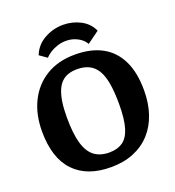

<svg xmlns="http://www.w3.org/2000/svg" viewBox="-153 -971 1013 1111"><g transform="rotate(-20 353.5 -416.0)"><path d="M359.4 -851.2Q417 -851.2 466.2 -825.6Q515.5 -800 537.6 -750.9L462.7 -696.1Q454 -713.5 436.5 -727.3Q419 -741 395.9 -749.5Q372.8 -758.1 344.4 -758.1Q316.4 -758.1 291.1 -749.8Q265.8 -741.6 246.1 -728.9Q226.3 -716.3 213.5 -702L168.2 -733.9Q190.6 -790.9 244.8 -821.1Q299 -851.2 359.4 -851.2ZM341.3 18.3Q194.3 18.3 114.9 -65.3Q35.6 -148.8 35.6 -313Q35.6 -416.7 75.1 -496.2Q114.5 -575.8 188.5 -620.8Q262.6 -665.9 366.2 -665.9Q464.4 -665.9 532.5 -628.8Q600.5 -591.8 636.3 -518.3Q672.2 -444.9 672.2 -335.1Q672.2 -256.4 650.6 -191.7Q629 -127 586.8 -80Q544.6 -33 482.7 -7.3Q420.9 18.3 341.3 18.3ZM361.3 -65Q411 -65 443.8 -87.5Q476.5 -109.9 492.9 -163.2Q509.2 -216.5 509.2 -309.4Q509.2 -385.4 499.9 -437.9Q490.6 -490.4 470.8 -521.8Q451 -553.3 420.5 -567.7Q390.1 -582.2 348.5 -582.2Q318.9 -582.2 294.7 -574.2Q270.6 -566.3 252.7 -549Q234.9 -531.8 222.8 -503.4Q210.8 -475.1 204.6 -434.9Q198.4 -394.6 198.4 -340Q198.4 -240 215.9 -179.5Q233.5 -119 269.7 -92Q306 -65 361.3 -65Z"/></g></svg>

Font: Faustina Light
Style: Regular
Weight: 300
Designer: Alfonso Garcia
Foundry: http://www.omnibus-type.com
Version: Version 1.200